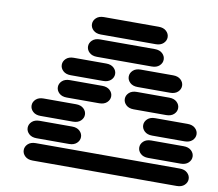

<svg xmlns="http://www.w3.org/2000/svg" viewBox="-89 -967 1202 1059"><g transform="rotate(10 512.0 -437.0)"><path d="M159.2 -13.7H965.8Q993.2 -13.7 1008.8 -28.3Q1024.4 -43 1024.4 -62.5Q1024.4 -82 1008.8 -96.7Q993.2 -111.3 965.8 -111.3H159.2Q131.8 -111.3 116.2 -96.7Q100.6 -82 100.6 -62.5Q100.6 -43 116.2 -28.3Q131.8 -13.7 159.2 -13.7ZM159.2 -138.7H340.8Q368.2 -138.7 383.8 -153.3Q399.4 -168 399.4 -187.5Q399.4 -207 383.8 -221.7Q368.2 -236.3 340.8 -236.3H159.2Q131.8 -236.3 116.2 -221.7Q100.6 -207 100.6 -187.5Q100.6 -168 116.2 -153.3Q131.8 -138.7 159.2 -138.7ZM784.2 -138.7H965.8Q993.2 -138.7 1008.8 -153.3Q1024.4 -168 1024.4 -187.5Q1024.4 -207 1008.8 -221.7Q993.2 -236.3 965.8 -236.3H784.2Q756.8 -236.3 741.2 -221.7Q725.6 -207 725.6 -187.5Q725.6 -168 741.2 -153.3Q756.8 -138.7 784.2 -138.7ZM159.2 -263.7H340.8Q368.2 -263.7 383.8 -278.3Q399.4 -293 399.4 -312.5Q399.4 -332 383.8 -346.7Q368.2 -361.3 340.8 -361.3H159.2Q131.8 -361.3 116.2 -346.7Q100.6 -332 100.6 -312.5Q100.6 -293 116.2 -278.3Q131.8 -263.7 159.2 -263.7ZM784.2 -263.7H965.8Q993.2 -263.7 1008.8 -278.3Q1024.4 -293 1024.4 -312.5Q1024.4 -332 1008.8 -346.7Q993.2 -361.3 965.8 -361.3H784.2Q756.8 -361.3 741.2 -346.7Q725.6 -332 725.6 -312.5Q725.6 -293 741.2 -278.3Q756.8 -263.7 784.2 -263.7ZM284.2 -388.7H465.8Q493.2 -388.7 508.8 -403.3Q524.4 -418 524.4 -437.5Q524.4 -457 508.8 -471.7Q493.2 -486.3 465.8 -486.3H284.2Q256.8 -486.3 241.2 -471.7Q225.6 -457 225.6 -437.5Q225.6 -418 241.2 -403.3Q256.8 -388.7 284.2 -388.7ZM659.2 -388.7H840.8Q868.2 -388.7 883.8 -403.3Q899.4 -418 899.4 -437.5Q899.4 -457 883.8 -471.7Q868.2 -486.3 840.8 -486.3H659.2Q631.8 -486.3 616.2 -471.7Q600.6 -457 600.6 -437.5Q600.6 -418 616.2 -403.3Q631.8 -388.7 659.2 -388.7ZM284.2 -513.7H465.8Q493.2 -513.7 508.8 -528.3Q524.4 -543 524.4 -562.5Q524.4 -582 508.8 -596.7Q493.2 -611.3 465.8 -611.3H284.2Q256.8 -611.3 241.2 -596.7Q225.6 -582 225.6 -562.5Q225.6 -543 241.2 -528.3Q256.8 -513.7 284.2 -513.7ZM659.2 -513.7H840.8Q868.2 -513.7 883.8 -528.3Q899.4 -543 899.4 -562.5Q899.4 -582 883.8 -596.7Q868.2 -611.3 840.8 -611.3H659.2Q631.8 -611.3 616.2 -596.7Q600.6 -582 600.6 -562.5Q600.6 -543 616.2 -528.3Q631.8 -513.7 659.2 -513.7ZM409.2 -638.7H715.8Q743.2 -638.7 758.8 -653.3Q774.4 -668 774.4 -687.5Q774.4 -707 758.8 -721.7Q743.2 -736.3 715.8 -736.3H409.2Q381.8 -736.3 366.2 -721.7Q350.6 -707 350.6 -687.5Q350.6 -668 366.2 -653.3Q381.8 -638.7 409.2 -638.7ZM409.2 -763.7H715.8Q743.2 -763.7 758.8 -778.3Q774.4 -793 774.4 -812.5Q774.4 -832 758.8 -846.7Q743.2 -861.3 715.8 -861.3H409.2Q381.8 -861.3 366.2 -846.7Q350.6 -832 350.6 -812.5Q350.6 -793 366.2 -778.3Q381.8 -763.7 409.2 -763.7Z"/></g></svg>

Font: Sixtyfour
Style: Regular
Weight: 400
Designer: Jens Kutilek
Foundry: Jens Kutilek
Version: Version 2.001